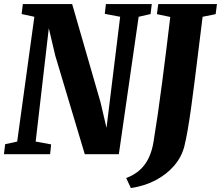

<svg xmlns="http://www.w3.org/2000/svg" viewBox="-22 -763 1094 950"><path d="M-2.5 0 3.5 -49.5 63 -62.5 148 -680 85 -693.5 91 -743H335L475.5 -256.5L505 -130.5L572.5 -680L496.5 -694.5L502 -743H729L723 -693.5L664 -680L566 0H397.5L251.5 -487.5L219.5 -623.5L154.5 -62.5L231 -48.5L226 0ZM625.5 167.5 602.5 118Q644 102 671 77Q698 52 714.2 17.5Q730.5 -17 737.5 -60.5Q748 -124 758.8 -198.2Q769.5 -272.5 780 -353.5Q790.5 -434.5 800.8 -517Q811 -599.5 820.5 -679L754.5 -693L761 -743H1051.5L1045 -693L980.5 -680Q970 -596 960.2 -516.5Q950.5 -437 941.5 -365.5Q932.5 -294 924 -232.5Q915.5 -171 907 -121.8Q898.5 -72.5 890 -38.5Q876.5 14 839.5 57Q802.5 100 747.8 128.8Q693 157.5 625.5 167.5Z"/></svg>

Font: Merriweather 24pt SemiCondensed Black
Style: Italic
Weight: 900
Width: 4
Italic angle: -7.8°
Designer: Eben Sorkin
Foundry: Eben Sorkin
Version: Version 2.101